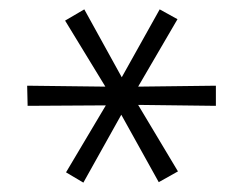

<svg xmlns="http://www.w3.org/2000/svg" viewBox="-20 -718 519 410"><path d="M319 -329 239 -473 158 -328 121 -350 206 -493 39 -492 38 -535 205 -533 119 -674 160 -698 240 -553 321 -698 359 -677 275 -533 441 -535V-492L275 -494L360 -352Z"/></svg>

Font: 42dot Sans Light Light
Style: Regular
Weight: 300
Version: Version 1.000